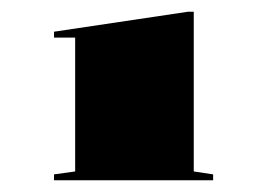

<svg xmlns="http://www.w3.org/2000/svg" viewBox="-20 -728 453 327"><path d="M72 -421V-431L108 -436V-664H72V-674L300 -708H310V-436L343 -431V-421Z"/></svg>

Font: Kalnia Expanded SemiBold
Style: Regular
Weight: 600
Width: 7
Designer: Frida Medrano
Foundry: Frida Medrano
Version: Version 1.105